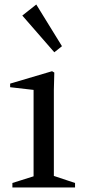

<svg xmlns="http://www.w3.org/2000/svg" viewBox="-20 -832 378 852"><path d="M35 -20 146 -55 129 -32V-451L147 -431L25 -445V-461L211 -516L221 -510L219 -434V-33L202 -57L313 -20V0H35ZM79 -763 141 -812 255 -627 221 -600Z"/></svg>

Font: Wittgenstein
Style: Regular
Weight: 400
Designer: Jörg Drees
Foundry: Jörg Drees
Version: Version 1.003;Glyphs 3.1.2 (3151)